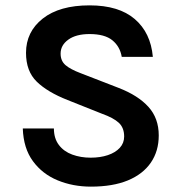

<svg xmlns="http://www.w3.org/2000/svg" viewBox="-20 -682 678 716"><path d="M319 14Q252 14 195 -9.5Q138 -33 102.8 -81Q67.5 -129 65 -203H181Q181 -166 199.5 -141.5Q218 -117 249.5 -105.5Q281 -94 318 -94Q354 -94 382.2 -103.5Q410.5 -113 426.8 -130.8Q443 -148.5 443 -173Q443 -205.5 423.2 -224Q403.5 -242.5 360 -258L232 -309Q157 -338.5 117 -377.5Q77 -416.5 77 -485Q77 -563.5 139.5 -612.8Q202 -662 314 -662Q423 -662 482.5 -611Q542 -560 550 -470H434Q427.5 -508.5 399 -531.8Q370.5 -555 314 -555Q263.5 -555 234.8 -534.2Q206 -513.5 206 -482Q206 -455 224.2 -439.2Q242.5 -423.5 281 -409L423 -354Q495 -326 533.5 -283.5Q572 -241 572 -177Q572 -118.5 542.5 -75.5Q513 -32.5 456.8 -9.2Q400.5 14 319 14Z"/></svg>

Font: Karla ExtraLight
Style: Bold
Weight: 700
Version: Version 2.001